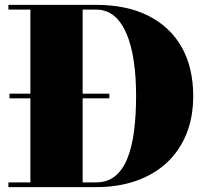

<svg xmlns="http://www.w3.org/2000/svg" viewBox="-20 -770 854 790"><path d="M19 -365.5V-384.5H430V-365.5ZM375 -750Q501.5 -750 591 -704.8Q680.5 -659.5 727.8 -575.5Q775 -491.5 775 -375Q775 -287.5 746.8 -218.2Q718.5 -149 666 -100.2Q613.5 -51.5 539.8 -25.8Q466 0 375 0H14.5V-19.5H105V-730.5H14.5V-750ZM320 -19.5H375Q421.5 -19.5 453.2 -45Q485 -70.5 504 -117.8Q523 -165 531.5 -230.2Q540 -295.5 540 -375Q540 -454.5 530.2 -519.8Q520.5 -585 500.2 -632.2Q480 -679.5 449 -705Q418 -730.5 375 -730.5H320Z"/></svg>

Font: Bodoni Moda Black
Style: Regular
Weight: 900
Version: Version 2.005